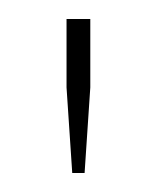

<svg xmlns="http://www.w3.org/2000/svg" viewBox="-20 -820 165 202"><path d="M56 -638 50 -728V-800H75V-728L69 -638Z"/></svg>

Font: Big Shoulders Display SC Thin
Style: Regular
Weight: 100
Designer: Patric King
Foundry: XO Type Co
Version: Version 2.002